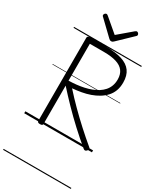

<svg xmlns="http://www.w3.org/2000/svg" viewBox="-357 -1229 1408 1704"><g transform="rotate(30 347.0 -377.0)"><path d="M169 14Q155 14 148.5 9.5Q142 5 142 -5V-856Q142 -866 149 -870.5Q156 -875 170 -875H334Q432 -875 496.5 -854.5Q561 -834 593 -790Q625 -746 625 -674Q625 -627 611 -589.5Q597 -552 570.5 -523.5Q544 -495 509.5 -474Q475 -453 434 -438.5Q393 -424 348 -416Q303 -408 257 -404Q315 -339 379.5 -274.5Q444 -210 512 -148Q580 -86 651 -27Q659 -21 659.5 -12.5Q660 -4 648 8Q639 17 630.5 16.5Q622 16 613 8Q538 -54 465 -121.5Q392 -189 324.5 -258.5Q257 -328 196 -396V-5Q196 5 190 9.5Q184 14 169 14ZM196 -447Q236 -448 274.5 -452Q313 -456 349.5 -464Q386 -472 419 -484.5Q452 -497 479.5 -514.5Q507 -532 527 -555Q547 -578 558 -607.5Q569 -637 569 -674Q569 -727 543.5 -760.5Q518 -794 467 -809.5Q416 -825 339 -825H196ZM504 -1129Q512 -1129 519 -1121.5Q526 -1114 526 -1105Q526 -1103 525.5 -1100Q525 -1097 521 -1093L373 -951Q368 -946 362.5 -942.5Q357 -939 348 -939Q339 -939 334 -942.5Q329 -946 323 -951L175 -1093Q171 -1097 170.5 -1100.5Q170 -1104 170 -1106Q170 -1115 177.5 -1122Q185 -1129 192 -1129Q197 -1129 201 -1126.5Q205 -1124 209 -1121L348 -1003L487 -1121Q492 -1124 495.5 -1126.5Q499 -1129 504 -1129ZM0 365H694V375H0ZM0 -20H694V0H0ZM0 -505H694V-500H0ZM0 -885H694V-875H0Z"/></g></svg>

Font: Playwrite IT Moderna Guides
Style: Regular
Weight: 400
Designer: Veronika Burian, José Scaglione
Foundry: TypeTogether
Version: Version 1.003